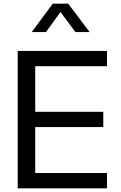

<svg xmlns="http://www.w3.org/2000/svg" viewBox="-20 -1021 656 1041"><path d="M266 -1001H350L466 -847H389L308 -956L229 -847H152ZM76 0V-745H560V-662H171V-415H540V-332H171V-83H560V0Z"/></svg>

Font: Plus Jakarta Display
Style: Regular
Weight: 400
Designer: Gumpita Rahayu
Foundry: Tokotype Studio
Version: Version 1.000;hotconv 1.0.109;makeotfexe 2.5.65596